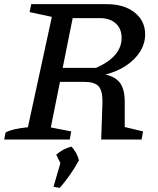

<svg xmlns="http://www.w3.org/2000/svg" viewBox="-36 -670 761 922"><path d="M-16 0 -9 -34Q8 -43 33.5 -49Q59 -55 98 -59L213 -589L106 -612L114 -650H477Q560 -650 610.5 -610Q661 -570 661 -505Q661 -461 636.5 -422Q612 -383 569 -354.5Q526 -326 470 -312Q521 -301 542.5 -268.5Q564 -236 563 -176V-60L651 -39L644 0H450L456 -179Q457 -234 437.5 -255.5Q418 -277 367 -277H252L208 -58L306 -39L299 0ZM443 -583H313L265 -344H425Q548 -398 548 -488Q548 -532 520 -557.5Q492 -583 443 -583ZM221 227 254 113 234 73Q265 45 307 34Q334 62 343 100Q303 173 251 232Z"/></svg>

Font: Piazzolla SC Medium
Style: Italic
Weight: 500
Italic angle: -11.3°
Designer: Juan Pablo del Peral
Foundry: Huerta Tipografica
Version: Version 1.330